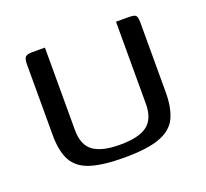

<svg xmlns="http://www.w3.org/2000/svg" viewBox="-80 -494 637 594"><g transform="rotate(-20 238.0 -197.0)"><path d="M121 -399V-128Q121 -78 149.5 -57.5Q178 -37 237 -37Q300 -37 327.5 -58.5Q355 -80 355 -128V-399Q356 -399 361.5 -399Q367 -399 373.5 -399Q380 -399 386 -399Q392 -399 394 -399Q406 -399 413 -397.5Q420 -396 422.5 -390Q425 -384 425 -370V-141Q425 -91 410 -58.5Q395 -26 354 -10.5Q313 5 236 5Q166 5 125.5 -8Q85 -21 68 -52Q51 -83 51 -136V-370Q51 -387 56.5 -393Q62 -399 78 -399Q89 -399 99.5 -399Q110 -399 121 -399Z"/></g></svg>

Font: Genos
Style: Regular
Weight: 400
Designer: Robert E. Leuschke
Foundry: Robert E. Leuschke
Version: Version 1.010